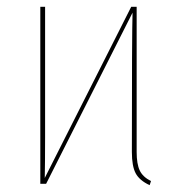

<svg xmlns="http://www.w3.org/2000/svg" viewBox="-20 -538 520 562"><path d="M422 -8 418 4Q388 -10 377 -31Q366 -52 366 -93Q366 -441 368 -501L115 0H98V-518H112V-136Q112 -61 111 -17L364 -518H380V-93Q380 -58 389 -39Q398 -20 422 -8Z"/></svg>

Font: Fira Sans Compressed Hair
Style: Regular
Weight: 100
Width: 1
Designer: bBox Type GmbH & Carrois Corporate GbR & Edenspiekermann AG
Foundry: bBox Type GmbH & Carrois Corporate GbR & Edenspiekermann AG
Version: Version 4.301